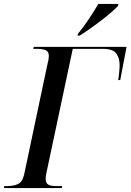

<svg xmlns="http://www.w3.org/2000/svg" viewBox="-44 -951 660 971"><path d="M-24 0 -22 -10H-7Q24 -10 46.5 -20Q69 -30 78 -68L197 -631Q200 -641 201.5 -651.5Q203 -662 203 -668Q203 -691 186 -697.5Q169 -704 141 -704H124L127 -714H596L564 -546H554Q557 -567 559 -586.5Q561 -606 561 -617Q562 -654 545.5 -679Q529 -704 475 -704H324L190 -73Q187 -58 187 -48Q187 -24 201 -17Q215 -10 237 -10H271L268 0ZM350 -780Q376 -811 404.5 -853.5Q433 -896 453 -931H555L553 -921Q541 -908 518.5 -888.5Q496 -869 468 -847.5Q440 -826 411.5 -806Q383 -786 359 -771H348Z"/></svg>

Font: Noto Serif Display SemiCondensed Medium
Style: Italic
Weight: 500
Width: 4
Italic angle: -12°
Designer: Monotype Design Team
Foundry: Monotype Imaging Inc.
Version: Version 2.009